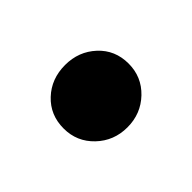

<svg xmlns="http://www.w3.org/2000/svg" viewBox="-55 -327 461 461"><g transform="rotate(45 175.5 -96.5)"><path d="M175.8 13.7Q129.9 13.7 100.1 -18.1Q70.3 -49.8 70.3 -96.7Q70.3 -142.6 100.1 -174.8Q129.9 -207 175.8 -207Q220.7 -207 251.5 -174.8Q282.2 -142.6 282.2 -96.7Q282.2 -50.8 251.5 -18.6Q220.7 13.7 175.8 13.7Z"/></g></svg>

Font: Bpmf Zihi Sans Heavy
Style: Heavy
Weight: 900
Foundry: But Ko
Version: Version 1.320